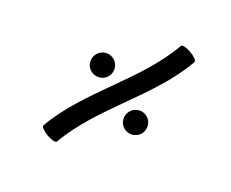

<svg xmlns="http://www.w3.org/2000/svg" viewBox="-66 -653 931 774"><g transform="rotate(-30 399.5 -266.5)"><path d="M467 -400C467 -414 462 -427 452 -436C442 -446 430 -451 416 -451C402 -451 390 -446 380 -436C370 -427 365 -414 365 -400C365 -386 370 -374 380 -364C390 -354 402 -349 416 -349C430 -349 442 -354 452 -364C462 -374 467 -386 467 -400ZM103 -225C315 -262 532 -187 743 -225C751 -226 753 -246 749 -269C745 -292 736 -310 729 -309C517 -271 300 -346 89 -309C81 -307 79 -287 83 -264C87 -241 96 -224 103 -225ZM467 -133C467 -147 462 -160 452 -169C442 -179 430 -184 416 -184C402 -184 390 -179 380 -169C370 -160 365 -147 365 -133C365 -120 370 -107 380 -97C390 -88 402 -82 416 -82C430 -82 442 -88 452 -97C462 -107 467 -120 467 -133Z"/></g></svg>

Font: Nupuram Expanded Light
Style: Regular
Weight: 300
Width: 7
Designer: Santhosh Thottingal (santhosh.thottingal@gmail.com)
Foundry: SMC
Version: Version 1.000